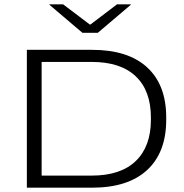

<svg xmlns="http://www.w3.org/2000/svg" viewBox="-20 -870 853 890"><path d="M155 0V-56H404.5Q539 -56 609.2 -123.5Q679.5 -191 679.5 -315V-325Q679.5 -449.5 609.2 -516.2Q539 -583 404.5 -583H151V-639H406.5Q573.5 -639 662 -557.8Q750.5 -476.5 750.5 -325.5V-315Q750.5 -163.5 662 -81.8Q573.5 0 406.5 0ZM104.5 0V-639H173V0ZM362 -718 209 -848V-850H272.5L396 -756.5H399.5L522.5 -850H586.5V-848L433.5 -718Z"/></svg>

Font: Anek Latin Expanded Light
Style: Regular
Weight: 300
Width: 7
Designer: Yesha Goshar
Foundry: Ek Type
Version: Version 1.003